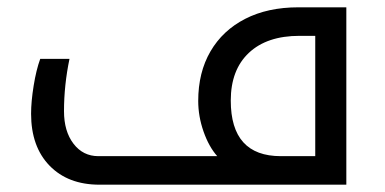

<svg xmlns="http://www.w3.org/2000/svg" viewBox="-20 -505 1052 525"><path d="M252 0Q166 0 115.5 -52Q65 -104 65 -194Q65 -227 72 -270.5Q79 -314 90 -344H170Q155 -272 155 -201Q155 -146 181 -112Q207 -78 249 -78H574Q551 -104 536.5 -145.5Q522 -187 522 -229Q522 -307 555.5 -364.5Q589 -422 650.5 -453.5Q712 -485 796 -485H927V0ZM842 -78V-407H799Q710 -407 660.5 -360.5Q611 -314 611 -230Q611 -78 748 -78Z"/></svg>

Font: Noto Kufi Arabic
Style: Regular
Weight: 400
Designer: Monotype Design Team, David Williams, Khaled Hosny
Foundry: Google LLC
Version: Version 2.109; ttfautohint (v1.8.4.7-5d5b)